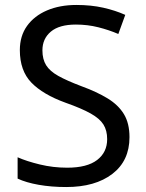

<svg xmlns="http://www.w3.org/2000/svg" viewBox="-20 -744 589 774"><path d="M502 -191Q502 -96 433 -43Q364 10 247 10Q187 10 136 1Q85 -8 51 -24V-110Q87 -94 140.5 -81Q194 -68 251 -68Q331 -68 371.5 -99Q412 -130 412 -183Q412 -218 397 -242Q382 -266 345.5 -286.5Q309 -307 244 -330Q153 -363 106.5 -411Q60 -459 60 -542Q60 -599 89 -639.5Q118 -680 169.5 -702Q221 -724 288 -724Q347 -724 396 -713Q445 -702 485 -684L457 -607Q420 -623 376.5 -634Q333 -645 286 -645Q219 -645 185 -616.5Q151 -588 151 -541Q151 -505 166 -481Q181 -457 215 -438Q249 -419 307 -397Q370 -374 413.5 -347.5Q457 -321 479.5 -284Q502 -247 502 -191Z"/></svg>

Font: Noto Sans Multani
Style: Regular
Weight: 400
Designer: Monotype Design Team
Foundry: Monotype Imaging Inc.
Version: Version 2.002; ttfautohint (v1.8.4.7-5d5b)